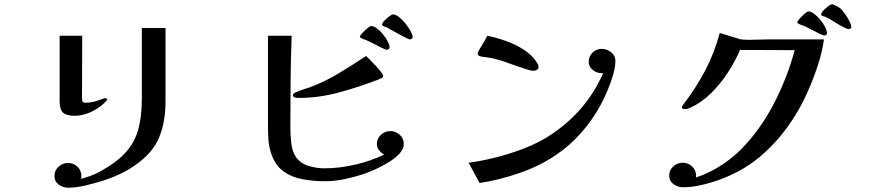

<svg xmlns="http://www.w3.org/2000/svg" viewBox="-20 -853 4040 892"><path d="M749 -382Q749 -287 719.5 -215Q690 -143 610 -87Q575 -62 535 -43.5Q495 -25 453 -12Q418 -1 375.5 9Q333 19 296 19Q273 19 253 4.5Q233 -10 233 -35Q233 -61 252 -78.5Q271 -96 296 -96Q322 -96 340 -78.5Q358 -61 358 -35Q358 -32 357.5 -28.5Q357 -25 357 -22Q382 -29 406 -38Q430 -47 452 -60Q526 -102 566.5 -148Q607 -194 623 -254Q639 -314 639 -397V-723H749ZM479 -390Q453 -358 410.5 -336.5Q368 -315 327 -315Q288 -315 272.5 -330Q257 -345 257 -384V-687H362L361 -398Q361 -385 363.5 -380.5Q366 -376 379 -376Q402 -376 423.5 -382.5Q445 -389 466 -397Q470 -397 474 -395.5Q478 -394 479 -390Z M1856 -184Q1856 -161 1835.5 -139Q1815 -117 1784.5 -98.5Q1754 -80 1724 -66.5Q1694 -53 1676 -47Q1633 -32 1584 -21.5Q1535 -11 1489 -11Q1437 -11 1386.5 -20Q1336 -29 1297 -57Q1258 -85 1239 -142Q1229 -173 1227 -205Q1225 -237 1225 -269V-687H1335Q1331 -580 1330 -472.5Q1329 -365 1329 -258Q1329 -229 1333 -190.5Q1337 -152 1353 -126Q1375 -94 1412.5 -82.5Q1450 -71 1487 -71Q1556 -71 1629.5 -88Q1703 -105 1765 -135Q1751 -142 1741 -155Q1731 -168 1731 -184Q1731 -209 1749.5 -226.5Q1768 -244 1793 -244Q1818 -244 1837 -227Q1856 -210 1856 -184ZM1760 -501Q1760 -494 1752 -490Q1744 -486 1739 -484Q1652 -450 1557 -424Q1462 -398 1368 -398Q1361 -398 1351 -400Q1341 -402 1341 -412Q1341 -419 1358 -426Q1375 -433 1393.5 -439Q1412 -445 1418 -447Q1489 -473 1554 -512.5Q1619 -552 1681 -593Q1686 -588 1699 -575Q1712 -562 1726 -547Q1740 -532 1750 -519Q1760 -506 1760 -501ZM1790 -632Q1790 -628 1785.5 -625Q1781 -622 1777 -622Q1771 -622 1753 -631Q1735 -640 1716 -650Q1697 -660 1689 -663Q1686 -665 1677 -668Q1668 -671 1660 -675Q1652 -679 1652 -682Q1652 -687 1663 -699Q1674 -711 1686.5 -721.5Q1699 -732 1704 -732Q1716 -732 1731 -721Q1746 -710 1759.5 -693.5Q1773 -677 1781.5 -660.5Q1790 -644 1790 -632ZM1897 -679Q1897 -675 1892.5 -672.5Q1888 -670 1884 -670Q1879 -670 1860 -680Q1841 -690 1821 -701Q1801 -712 1794 -716Q1788 -719 1782.5 -722.5Q1777 -726 1771 -728Q1769 -729 1766.5 -729.5Q1764 -730 1762 -731Q1761 -732 1758 -734Q1755 -736 1755 -738Q1755 -745 1765 -756Q1775 -767 1787.5 -776.5Q1800 -786 1806 -786Q1818 -786 1833.5 -774Q1849 -762 1863.5 -744Q1878 -726 1887.5 -708.5Q1897 -691 1897 -679Z M2839 -570Q2839 -540 2827.5 -502Q2816 -464 2800 -427Q2784 -390 2769 -363Q2732 -295 2680 -236Q2628 -177 2563 -133Q2488 -82 2393 -49Q2298 -16 2208 -3L2157 -97Q2211 -104 2273 -119Q2335 -134 2395 -156Q2455 -178 2502 -204Q2597 -259 2667.5 -336Q2738 -413 2782 -513H2778Q2755 -512 2735 -527Q2715 -542 2715 -567Q2715 -591 2733 -608.5Q2751 -626 2776 -626Q2799 -626 2819 -610.5Q2839 -595 2839 -570ZM2482 -542Q2482 -532 2473.5 -528Q2465 -524 2457 -524Q2448 -524 2426 -531Q2404 -538 2377 -547.5Q2350 -557 2326 -565.5Q2302 -574 2289 -577Q2268 -583 2246 -586Q2241 -587 2229.5 -588Q2218 -589 2208.5 -592.5Q2199 -596 2199 -604Q2199 -609 2209 -626Q2219 -643 2230 -661.5Q2241 -680 2244 -687Q2284 -679 2329.5 -663Q2375 -647 2414.5 -621.5Q2454 -596 2476 -560Q2478 -556 2480 -551.5Q2482 -547 2482 -542Z M3808 -670Q3801 -616 3780 -551Q3759 -486 3731 -424Q3703 -362 3674 -316Q3604 -203 3509.5 -124Q3415 -45 3286 -6Q3254 4 3220 10.5Q3186 17 3152 17Q3129 17 3109 2.5Q3089 -12 3089 -37Q3089 -63 3108 -80Q3127 -97 3152 -97Q3177 -97 3195.5 -79.5Q3214 -62 3214 -37Q3214 -31 3213 -28Q3281 -51 3341.5 -92Q3402 -133 3449 -187Q3529 -277 3585 -390.5Q3641 -504 3672 -620L3418 -621Q3396 -569 3361.5 -516Q3327 -463 3283 -419.5Q3239 -376 3186 -352Q3180 -350 3174 -348Q3168 -346 3162 -346Q3159 -346 3153.5 -347.5Q3148 -349 3148 -353Q3148 -358 3150.5 -361.5Q3153 -365 3155 -368Q3214 -445 3256.5 -526Q3299 -607 3324 -700L3398 -677Q3404 -676 3410 -673.5Q3416 -671 3423 -670Q3433 -669 3443 -668.5Q3453 -668 3463 -668Q3485 -668 3506 -669Q3527 -670 3548 -670ZM3822 -698Q3822 -694 3818 -691Q3814 -688 3810 -688Q3805 -688 3786.5 -697Q3768 -706 3749 -716Q3730 -726 3723 -729Q3715 -733 3705.5 -736Q3696 -739 3690 -743Q3684 -745 3684 -749Q3684 -754 3695 -766.5Q3706 -779 3718.5 -789.5Q3731 -800 3736 -800Q3748 -800 3763 -788.5Q3778 -777 3791.5 -760.5Q3805 -744 3813.5 -727Q3822 -710 3822 -698ZM3935 -726Q3935 -722 3930 -720Q3925 -718 3922 -718Q3916 -718 3897.5 -727.5Q3879 -737 3861 -748.5Q3843 -760 3835 -764Q3829 -767 3823 -770.5Q3817 -774 3811 -776Q3808 -777 3805.5 -777.5Q3803 -778 3801 -779Q3795 -781 3795 -786Q3795 -793 3805 -804Q3815 -815 3827.5 -824Q3840 -833 3846 -833Q3852 -833 3865.5 -825.5Q3879 -818 3884 -814Q3893 -806 3905 -789.5Q3917 -773 3926 -755.5Q3935 -738 3935 -726Z"/></svg>

Font: Kaisei Decol Medium
Style: Regular
Weight: 500
Designer: Font-Kai, 金井和夫
Foundry: KAZUO KANAI
Version: Version 5.003